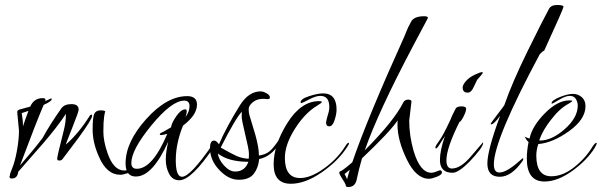

<svg xmlns="http://www.w3.org/2000/svg" viewBox="-20 -708 2410 769"><path d="M56 -185 49 -259Q49 -266 57 -269L101 -281Q116 -315 151 -315Q166 -315 161 -303L185 -314Q187 -314 187 -311Q187 -302 155 -288Q128 -226 60 -45Q118 -112 151 -156Q181 -211 225 -273Q237 -291 266 -291Q295 -291 295 -269Q295 -260 269.5 -196.5Q244 -133 244 -129Q295 -174 338 -242Q342 -249 345.5 -249Q349 -249 349 -244Q349 -231 296 -158Q235 -77 230.5 -71Q226 -65 217.5 -65Q209 -65 209 -72Q209 -82 236 -188Q244 -220 244 -252Q209 -199 152 -133L53 -20Q50 7 27 7Q18 7 18 -1L20 -6Q18 -8 29 -34.5Q40 -61 48 -105.5Q56 -150 56 -185ZM518 -31Q518 -23 495 -15.5Q472 -8 462 -8Q407 -8 376 -81Q351 -137 351 -188.5Q351 -240 358 -253Q365 -266 382.5 -266Q400 -266 402 -261Q400 -261 397 -240.5Q394 -220 394 -181Q394 -142 411 -94Q435 -25 478 -25Q487 -25 498 -29.5Q509 -34 513.5 -34Q518 -34 518 -31ZM94 -264 67 -255Q72 -227 72 -202Q80 -227 94 -264Z M837 -120Q747 14 698 14Q671 14 657.5 -11.5Q644 -37 644 -68.5Q644 -100 654 -141Q591 -1 524 -1Q483 -1 483 -54Q483 -139 565.5 -231Q648 -323 730 -323Q769 -323 769 -289Q769 -247 713 -205Q684 -133 684 -66.5Q684 0 709 0Q742 0 829 -126Q835 -134 838 -134Q841 -134 841 -129.5Q841 -125 837 -120ZM723 -239Q739 -261 739 -283Q739 -305 718 -305Q668 -305 587 -206.5Q506 -108 506 -55Q506 -32 528 -32Q591 -32 650 -172Q632 -167 626 -167Q620 -167 620 -170Q620 -175 634 -180L665 -198Q667 -215 686 -242.5Q705 -270 722 -270Q728 -270 728 -262Q728 -254 723 -239Z M1102 -138Q1068 -81 1018 -71Q1015 -36 996.5 -12Q978 12 936.5 12Q895 12 858 -27.5Q821 -67 821 -114Q821 -145 837 -145Q847 -145 857 -130Q887 -200 942 -288Q977 -342 1024 -342Q1034 -342 1047.5 -334.5Q1061 -327 1061 -318Q1061 -311 1052.5 -311Q1044 -311 1040 -312H1032Q1009 -312 992.5 -298.5Q976 -285 976 -270.5Q976 -256 979 -247L1003 -167Q1017 -117 1017 -85Q1044 -89 1059.5 -102Q1075 -115 1095 -145Q1098 -149 1101 -149Q1104 -149 1104 -145Q1104 -141 1102 -138ZM976 -72Q977 -77 977 -93Q977 -109 962.5 -168Q948 -227 948 -242Q948 -257 949 -261Q923 -234 864 -117Q906 -93 927 -83.5Q948 -74 976 -72ZM922 -21Q961 -21 975 -60Q895 -60 853 -93Q855 -70 877 -45.5Q899 -21 922 -21Z M1328 -269Q1328 -251 1320 -226.5Q1312 -202 1299 -202Q1286 -202 1286 -217Q1286 -223 1292 -244Q1299 -265 1299 -279Q1299 -324 1263 -324Q1245 -324 1217.5 -309.5Q1190 -295 1187 -295Q1184 -295 1184 -298Q1184 -312 1218.5 -323Q1253 -334 1274 -334Q1328 -334 1328 -269ZM1145 28Q1076 28 1076 -50Q1076 -128 1131 -215.5Q1186 -303 1258 -303Q1269 -303 1269 -299.5Q1269 -296 1249 -284Q1200 -254 1160.5 -191Q1121 -128 1121 -76Q1121 5 1182 5Q1219 5 1264 -24Q1326 -64 1362 -121Q1371 -136 1376 -136L1378 -134Q1378 -130 1369 -117Q1333 -62 1267.5 -17Q1202 28 1145 28Z M1628 -301 1619 -225Q1619 -164 1637 -102Q1663 -16 1708 -16Q1716 -16 1728 -21Q1740 -26 1742 -26Q1750 -26 1750 -17Q1750 -8 1729.5 0Q1709 8 1698 8Q1647 8 1609.5 -69Q1572 -146 1572 -209Q1572 -221 1573 -226Q1540 -178 1430 -74Q1417 -30 1408 14Q1401 41 1375 41Q1363 41 1365 33Q1362 25 1350.5 7.5Q1339 -10 1339 -16Q1339 -22 1346 -23Q1364 -34 1391 -58Q1452 -236 1600 -563Q1602 -567 1606 -578Q1613 -597 1626 -620Q1637 -643 1679 -643Q1694 -643 1694 -636Q1694 -636 1634 -523Q1494 -258 1441 -106Q1558 -223 1596 -299Q1602 -309 1615 -309Q1628 -309 1628 -301ZM1381 -28 1360 -11Q1365 -4 1370 10Q1378 -20 1381 -28Z M1913 -137Q1915 -137 1915 -135Q1915 -118 1860 -60Q1816 -16 1793 -16Q1742 -16 1742 -67Q1742 -105 1762 -163L1744 -135Q1731 -113 1726 -113Q1724 -113 1724 -118.5Q1724 -124 1739 -144Q1754 -164 1783 -226Q1791 -247 1805 -273Q1810 -282 1828.5 -282Q1847 -282 1847 -272Q1847 -262 1837 -242Q1827 -222 1820 -219Q1768 -115 1768 -66Q1768 -33 1790 -33Q1826 -33 1869 -85Q1887 -106 1891 -110.5Q1895 -115 1899 -120Q1903 -125 1906 -128Q1911 -133 1913 -137ZM1891 -388 1876 -357Q1867 -337 1853 -337Q1833 -337 1833 -358Q1833 -368 1846.5 -383.5Q1860 -399 1882 -409Q1904 -419 1909 -419Q1914 -419 1914 -416.5Q1914 -414 1891 -388Z M2160 -506Q2152 -502 2142 -491Q1958 -148 1958 -50Q1958 -17 1980 -17Q2008 -17 2058 -61Q2066 -68 2069.5 -71Q2073 -74 2072 -74Q2076 -74 2076 -71Q2076 -68 2072 -62Q2028 0 1982 0Q1932 0 1932 -53Q1932 -106 1983 -244Q1958 -210 1948 -210Q1945 -210 1945 -212Q1945 -214 1971.5 -248.5Q1998 -283 2000 -287Q2031 -377 2093 -503Q2155 -629 2178 -671Q2186 -688 2211.5 -688Q2237 -688 2237 -681Q2237 -674 2160 -506Z M2369 -136Q2370 -136 2370 -133Q2370 -130 2362 -116Q2331 -66 2272 -23.5Q2213 19 2161 19Q2090 19 2090 -73Q2090 -104 2097 -139Q2088 -147 2081 -161Q2082 -160 2086 -158.5Q2090 -157 2093.5 -155.5Q2097 -154 2101 -153Q2111 -202 2162 -254Q2213 -306 2261 -306Q2272 -306 2272 -303.5Q2272 -301 2258 -293Q2221 -273 2189 -231Q2155 -189 2140 -147L2142 -145Q2190 -145 2242 -191Q2294 -237 2294 -285Q2294 -299 2286.5 -311.5Q2279 -324 2262 -324Q2245 -324 2219.5 -308.5Q2194 -293 2191.5 -293Q2189 -293 2189 -294Q2189 -306 2221.5 -319Q2254 -332 2274.5 -332Q2295 -332 2310 -319Q2325 -306 2325 -283Q2325 -230 2259.5 -183Q2194 -136 2136 -131Q2128 -107 2128 -85Q2128 -2 2188 -2Q2234 -2 2280 -38.5Q2326 -75 2354 -122Q2363 -136 2369 -136Z"/></svg>

Font: Ruthie
Style: Regular
Weight: 400
Designer: Robert E. Leuschke
Foundry: Robert E. Leuschke
Version: Version 1.003